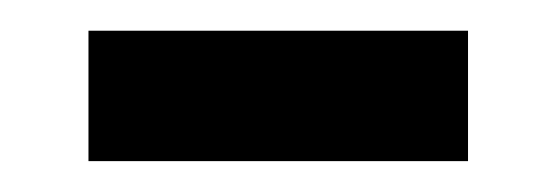

<svg xmlns="http://www.w3.org/2000/svg" viewBox="-20 -331 362 125"><path d="M37.6 -226.1V-311H284.7V-226.1Z"/></svg>

Font: Open Sans Medium
Style: Regular
Weight: 500
Designer: Monotype Design Team
Foundry: Monotype Imaging Inc.
Version: Version 3.000